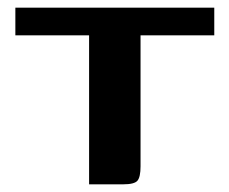

<svg xmlns="http://www.w3.org/2000/svg" viewBox="-20 -480 597 500"><path d="M20 -460H538V-388H346V-47Q346 -19 338 -9.5Q330 0 301 0H212V-388H20Z"/></svg>

Font: Genos Thin SemiBold
Style: Regular
Weight: 600
Version: Version 1.010